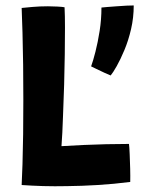

<svg xmlns="http://www.w3.org/2000/svg" viewBox="-20 -672 520 687"><path d="M57.5 -10Q59 -37.5 60.5 -85Q62 -132.5 62.8 -192Q63.5 -251.5 63.5 -315Q63.5 -378.5 62.8 -440.2Q62 -502 60.5 -555Q59 -608 57.5 -643.5Q70 -645 96.5 -647.2Q123 -649.5 151.5 -649.5Q166 -649.5 185.2 -648.5Q204.5 -647.5 211 -646Q212.5 -617 212.5 -573.8Q212.5 -530.5 211.8 -478.2Q211 -426 209.5 -369.5Q208 -313 205.5 -258Q204.5 -226 203 -197.2Q201.5 -168.5 200 -149Q237.5 -151.5 277.8 -153.2Q318 -155 359.5 -156Q401 -157 441.5 -157Q443 -145.5 444 -120.8Q445 -96 445.8 -68.5Q446.5 -41 446 -21Q387.5 -13.5 329.8 -10Q272 -6.5 220 -6Q175.5 -5 134 -6.2Q92.5 -7.5 57.5 -10ZM458.5 -652.5Q458.5 -609 449 -568Q439.5 -527 425.2 -493Q411 -459 397.5 -435.2Q384 -411.5 376 -402Q369 -404.5 354 -411.5Q339 -418.5 324.5 -425.5Q310 -432.5 306 -434.5Q313 -453.5 321.5 -486.8Q330 -520 336.5 -561.2Q343 -602.5 343 -645Q349 -646 364.2 -647Q379.5 -648 397.8 -649.5Q416 -651 432.8 -651.8Q449.5 -652.5 458.5 -652.5Z"/></svg>

Font: Grandstander Thin SemiBold
Style: Regular
Weight: 600
Version: Version 1.200